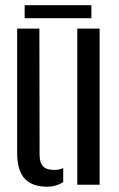

<svg xmlns="http://www.w3.org/2000/svg" viewBox="-20 -710 458 738"><path d="M45.9 -122.8V-600H131.4L132.2 -115.8Q132.2 -84.6 145.4 -70.8Q158.6 -56.9 188.3 -56.9Q208.1 -56.9 223 -63.9V-10.1Q196.2 7.6 159.9 7.6Q104.3 7.6 75.1 -23.1Q45.9 -53.8 45.9 -122.8ZM277.1 0V-600H362.9V0ZM74.8 -690.1H331.3V-640H74.8Z"/></svg>

Font: Big Shoulders Stencil Text SC Thin
Style: Regular
Weight: 100
Designer: Patric King
Foundry: XO Type Co
Version: Version 2.001